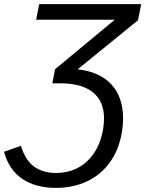

<svg xmlns="http://www.w3.org/2000/svg" viewBox="-55 -708 708 936"><path d="M504.4 -611.8H121.1L136.2 -688H633.3L617.7 -609.4L323.7 -370.1Q432.1 -357.9 488.5 -295.9Q544.9 -233.9 544.9 -130.9Q544.9 -61.5 522.7 2Q500.5 65.4 456.8 112.3Q413.1 159.2 351.6 183.6Q290 208 217.8 208Q117.7 208 52.7 163.3Q-12.2 118.7 -35.2 31.7L46.9 2.9Q68.4 73.2 111.3 104.2Q154.3 135.3 219.2 135.3Q270.5 135.3 314.2 115.5Q357.9 95.7 389.9 56.4Q421.9 17.1 437 -33Q452.1 -83 452.1 -131.3Q452.1 -214.4 397.7 -258.1Q343.3 -301.8 239.3 -301.8H200.2L213.4 -370.6Z"/></svg>

Font: Liberation Sans
Style: Italic
Weight: 400
Italic angle: -12°
Designer: Steve Matteson
Foundry: Ascender Corporation
Version: Version 2.1.5